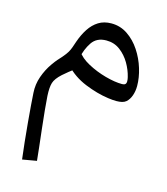

<svg xmlns="http://www.w3.org/2000/svg" viewBox="-100 -382 702 807"><g transform="rotate(15 251.0 21.0)"><path d="M70.8 346.2Q66.4 313 62.3 272.2Q58.1 231.4 54.4 190.7Q50.8 149.9 48.1 116.2Q45.4 82.5 44.4 63Q42 26.4 54.2 -8.1Q66.4 -42.5 85.9 -70.3Q99.1 -88.9 105.7 -96.2Q112.3 -103.5 122.1 -114.3Q137.2 -131.8 143.6 -143.1Q149.4 -153.3 153.3 -164.3Q157.2 -175.3 162.6 -191.4Q173.8 -223.6 190.4 -249Q207 -274.4 230.5 -289.1Q253.9 -303.7 286.1 -303.7Q325.2 -303.7 356.9 -282.2Q388.7 -260.7 411.4 -226.3Q434.1 -191.9 446 -152.6Q458 -113.3 458 -77.1Q458 -54.7 451.2 -35.4Q444.3 -16.1 431.6 -4.9Q424.8 1 414.1 3.7Q403.3 6.3 389.6 6.3Q381.8 6.3 372.6 5.6Q363.3 4.9 353.5 3.4Q304.2 -3.4 251 -25.1Q197.8 -46.9 162.6 -85.4L194.8 -83.5Q177.2 -70.3 163.8 -59.6Q150.4 -48.8 140.1 -39.6Q114.7 -16.6 108.6 3.2Q102.5 22.9 104.5 60.1Q106 84 109.6 121.3Q113.3 158.7 117.9 200Q122.6 241.2 126.7 277.3Q130.9 313.5 132.8 335.4ZM394.5 -68.8Q403.8 -68.8 408.2 -72.8Q412.6 -76.7 412.6 -85.9Q412.6 -94.2 410.2 -103.5Q403.3 -132.8 386.5 -161.6Q369.6 -190.4 344 -209.7Q318.4 -229 284.2 -229Q242.2 -229 221.7 -198.5Q201.2 -168 193.4 -128.4L190.4 -156.2Q206.1 -131.3 242.7 -111.6Q279.3 -91.8 321 -80.3Q362.8 -68.8 394.5 -68.8Z"/></g></svg>

Font: Markazi Text
Style: Regular
Weight: 400
Designer: Borna Izadpanah (Arabic designer), Fiona Ross (Arabic design director) and Florian Runge (Latin designer)
Foundry: Borna Izadpanah and Florian Runge
Version: Version 1.000